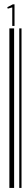

<svg xmlns="http://www.w3.org/2000/svg" viewBox="-20 -832 122 910"><path d="M24.4 58.6V-697.3H46.9V58.6ZM71.3 58.6V-697.3H82V58.6ZM38.1 -796.9 16.6 -791 14.6 -797.9 41 -811.5H48.8V-709H38.1Z"/></svg>

Font: Libre Barcode EAN13 Text
Style: Regular
Weight: 400
Version: Version 1.008; ttfautohint (v1.8.3)